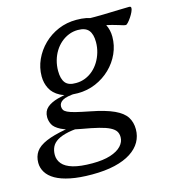

<svg xmlns="http://www.w3.org/2000/svg" viewBox="-169 -602 852 932"><g transform="rotate(-15 257.0 -135.5)"><path d="M525 -421Q520 -421 512.2 -423.2Q504.5 -425.5 492 -429.5Q479.5 -433.5 460.8 -438.5Q442 -443.5 415.8 -449.2Q389.5 -455 353 -460L346 -498.5Q389.5 -497.5 433.5 -498.5Q477.5 -499.5 512.2 -500.8Q547 -502 562.5 -502Q568 -502 570.2 -500Q572.5 -498 572.5 -493.5Q572.5 -486.5 567 -474.5Q561.5 -462.5 553.2 -450.2Q545 -438 537.2 -429.5Q529.5 -421 525 -421ZM219.5 -211.5Q243.5 -211.5 265.5 -220.2Q287.5 -229 305.2 -244.5Q323 -260 336 -281.2Q349 -302.5 356.2 -327.2Q363.5 -352 363.5 -379Q363.5 -418.5 347.2 -438.2Q331 -458 293 -458Q269 -458 247.2 -449.2Q225.5 -440.5 207.5 -425Q189.5 -409.5 176.5 -388.5Q163.5 -367.5 156.5 -342.5Q149.5 -317.5 149.5 -290.5Q149.5 -250.5 165.5 -230.5Q181.5 -210.5 219.5 -211.5ZM298.5 -507.5Q353.5 -507.5 386 -490.5Q418.5 -473.5 432.8 -445.2Q447 -417 447 -383.5Q447 -339.5 429 -299.5Q411 -259.5 379 -228.5Q347 -197.5 304.8 -179.5Q262.5 -161.5 214.5 -161.5Q160 -161.5 127.2 -178.5Q94.5 -195.5 80 -223.8Q65.5 -252 65.5 -285.5Q65.5 -329.5 83.8 -369.5Q102 -409.5 134 -440.8Q166 -472 208 -489.8Q250 -507.5 298.5 -507.5ZM179.5 237.5Q116.5 237.5 71.2 228.2Q26 219 -2.8 202.5Q-31.5 186 -45.2 163.5Q-59 141 -59 115.5Q-59 83.5 -43 60.2Q-27 37 10.5 20.8Q48 4.5 112 -7L125.5 -43L209.5 2Q157 2 121.8 9.2Q86.5 16.5 66 29Q45.5 41.5 37 59.2Q28.5 77 28.5 99Q28.5 124.5 45 144.2Q61.5 164 98 174.8Q134.5 185.5 195 185.5Q249 185.5 285.8 173.8Q322.5 162 341 142Q359.5 122 359.5 98Q359.5 80.5 351.5 68.2Q343.5 56 324 46Q304.5 36 270.5 27.5Q236.5 19 184 10Q119 -1.5 88.5 -17Q58 -32.5 49 -50.8Q40 -69 40 -87.5Q40 -117.5 59.5 -134.8Q79 -152 114.2 -161.8Q149.5 -171.5 195.5 -178L207.5 -164Q157 -161 137.8 -149.8Q118.5 -138.5 118.5 -120Q118.5 -110.5 122.8 -103Q127 -95.5 140.2 -89Q153.5 -82.5 179.5 -76Q205.5 -69.5 249 -61Q324 -46.5 366 -27Q408 -7.5 424.5 18.8Q441 45 441 80Q441 114.5 424.8 143.2Q408.5 172 375.8 193.2Q343 214.5 294 226Q245 237.5 179.5 237.5Z"/></g></svg>

Font: Newsreader 8pt
Style: Italic
Weight: 400
Italic angle: -17°
Version: Version 1.003